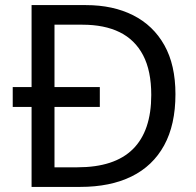

<svg xmlns="http://www.w3.org/2000/svg" viewBox="-20 -734 770 754"><path d="M317 -714Q424 -714 503 -674Q582 -634 625.5 -556.5Q669 -479 669 -364Q669 -244 624.5 -163Q580 -82 496.5 -41Q413 0 295 0H104V-314H30V-392H104V-714ZM304 -637H194V-392H372V-314H194V-77H284Q430 -77 502 -148.5Q574 -220 574 -361Q574 -456 542 -517Q510 -578 450 -607.5Q390 -637 304 -637Z"/></svg>

Font: Noto Sans Hebrew
Style: Regular
Weight: 400
Designer: Monotype Design Team
Foundry: Monotype Imaging Inc.
Version: Version 2.003;January 10, 2023;FontCreator 14.0.0.2877 64-bi